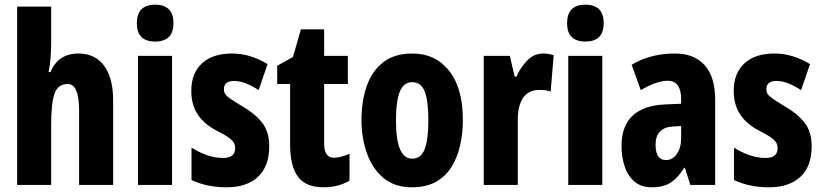

<svg xmlns="http://www.w3.org/2000/svg" viewBox="-20 -788 3503 818"><path d="M198 -605Q198 -573 195.5 -541.5Q193 -510 187 -481H195Q228 -560 314 -560Q385 -560 423.5 -508Q462 -456 462 -361V0H317V-317Q317 -430 269 -430Q226 -430 212 -388.5Q198 -347 198 -258V0H53V-760H198Z M641 -768Q719 -768 719 -689Q719 -611 641 -611Q563 -611 563 -689Q563 -768 641 -768ZM713 -550V0H568V-550Z M1127 -165Q1127 -79 1079 -34.5Q1031 10 945 10Q905 10 867.5 2.5Q830 -5 796 -21V-159Q824 -141 859 -128Q894 -115 931 -115Q982 -115 982 -157Q982 -168 977 -178.5Q972 -189 954 -202Q936 -215 900 -233Q849 -260 822 -301Q795 -342 795 -401Q795 -476 840.5 -518Q886 -560 968 -560Q1009 -560 1046 -548.5Q1083 -537 1120 -515L1082 -404Q1058 -420 1031 -431.5Q1004 -443 977 -443Q934 -443 934 -408Q934 -396 939.5 -387.5Q945 -379 962 -367Q979 -355 1014 -334Q1064 -306 1095.5 -267Q1127 -228 1127 -165Z M1403 -116Q1431 -116 1469 -133V-18Q1444 -4 1417 3Q1390 10 1358 10Q1283 10 1249.5 -35Q1216 -80 1216 -172V-430H1161V-508L1228 -545L1262 -663H1361V-550H1462V-430H1361V-175Q1361 -116 1403 -116Z M1952 -276Q1952 -221 1940.5 -169.5Q1929 -118 1904 -77.5Q1879 -37 1837.5 -13.5Q1796 10 1735 10Q1661 10 1613.5 -30Q1566 -70 1543 -135.5Q1520 -201 1520 -276Q1520 -357 1542.5 -421.5Q1565 -486 1613 -523Q1661 -560 1737 -560Q1835 -560 1893.5 -486.5Q1952 -413 1952 -276ZM1667 -274Q1667 -112 1736 -112Q1774 -112 1789.5 -153Q1805 -194 1805 -276Q1805 -358 1789.5 -398Q1774 -438 1736 -438Q1700 -438 1683.5 -398Q1667 -358 1667 -274Z M2294 -560Q2304 -560 2314.5 -558.5Q2325 -557 2339 -553L2326 -398Q2308 -405 2279 -405Q2232 -405 2209 -371.5Q2186 -338 2186 -279V0H2041V-550H2152L2173 -461H2180Q2195 -497 2224.5 -528.5Q2254 -560 2294 -560Z M2474 -768Q2552 -768 2552 -689Q2552 -611 2474 -611Q2396 -611 2396 -689Q2396 -768 2474 -768ZM2546 -550V0H2401V-550Z M2856 -560Q2937 -560 2982 -510.5Q3027 -461 3027 -362V0H2921L2898 -73H2895Q2869 -31 2838 -10.5Q2807 10 2757 10Q2711 10 2682.5 -15Q2654 -40 2641 -80Q2628 -120 2628 -165Q2628 -252 2675.5 -295.5Q2723 -339 2812 -343L2882 -346V-364Q2882 -444 2825 -444Q2778 -444 2710 -404L2671 -512Q2750 -560 2856 -560ZM2848 -249Q2773 -245 2773 -171Q2773 -106 2818 -106Q2845 -106 2863.5 -132Q2882 -158 2882 -201V-251Z M3438 -165Q3438 -79 3390 -34.5Q3342 10 3256 10Q3216 10 3178.5 2.5Q3141 -5 3107 -21V-159Q3135 -141 3170 -128Q3205 -115 3242 -115Q3293 -115 3293 -157Q3293 -168 3288 -178.5Q3283 -189 3265 -202Q3247 -215 3211 -233Q3160 -260 3133 -301Q3106 -342 3106 -401Q3106 -476 3151.5 -518Q3197 -560 3279 -560Q3320 -560 3357 -548.5Q3394 -537 3431 -515L3393 -404Q3369 -420 3342 -431.5Q3315 -443 3288 -443Q3245 -443 3245 -408Q3245 -396 3250.5 -387.5Q3256 -379 3273 -367Q3290 -355 3325 -334Q3375 -306 3406.5 -267Q3438 -228 3438 -165Z"/></svg>

Font: Noto Sans Thai ExtCond ExtBd
Style: Regular
Weight: 800
Width: 2
Designer: Monotype Design Team
Foundry: Monotype Imaging Inc.
Version: Version 2.002; ttfautohint (v1.8.4.7-5d5b)